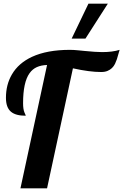

<svg xmlns="http://www.w3.org/2000/svg" viewBox="-20 -1020 668 1040"><path d="M459 -1000H564L442.9 -811H368.2ZM234.9 -668Q203.1 -667 179.7 -656.5Q156.2 -646 140.1 -623.5Q105 -574.7 105 -460.9Q105 -428.7 112.3 -411.1Q114.3 -404.8 117.2 -399.9Q119.1 -396.5 119.1 -393.1Q65.4 -393.1 39.6 -414.6Q12.2 -437.5 12.2 -490.2Q12.2 -561.5 44.4 -616.7Q80.1 -678.2 153.8 -712.4Q235.4 -750 358.9 -750Q377.9 -750 405 -747.3Q432.1 -744.6 437 -744.1Q500.5 -737.8 533.2 -737.8Q589.4 -737.8 627.9 -750Q623.5 -736.3 621.1 -726.6Q614.3 -698.2 603 -674.3Q589.8 -647.5 563 -636.2Q548.8 -629.9 527.8 -629.9Q465.3 -629.9 375 -649.9L234.9 0H90.8Z"/></svg>

Font: Pattaya
Style: Regular
Weight: 400
Designer: Pablo Impallari / Thai characters Designed by Thanarat Vachiruckul and Suppakit Chalermlarp
Foundry: Pablo Impallari
Version: Version 1.007;September 16, 2023;FontCreator 15.0.0.2934 64-